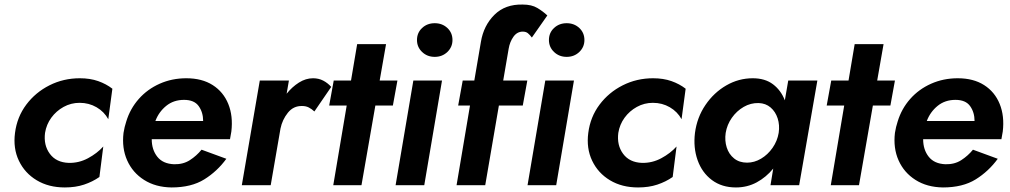

<svg xmlns="http://www.w3.org/2000/svg" viewBox="-20 -814 4441 844"><path d="M178 -230Q184 -267 205.5 -296.5Q227 -326 259.5 -344Q292 -362 330 -362Q371 -362 404.5 -342.5Q438 -323 456 -290L474 -424Q447 -445 411.5 -457.5Q376 -470 331 -470Q259 -470 197.5 -439Q136 -408 95.5 -354Q55 -300 46 -230Q37 -162 63 -107.5Q89 -53 141.5 -21.5Q194 10 265 10Q312 10 349.5 -2.5Q387 -15 417 -36L434 -170Q407 -140 367 -118.5Q327 -97 282 -98Q227 -100 199 -138Q171 -176 178 -230Z M647 -202H991L997 -236Q1005 -304 983.5 -357Q962 -410 915 -440Q868 -470 799 -470Q736 -470 682 -446Q628 -422 590 -379Q552 -336 535 -280Q531 -268 528 -255.5Q525 -243 523 -230Q515 -163 539 -109Q563 -55 613.5 -23Q664 9 734 10Q821 10 878 -25.5Q935 -61 975 -116L866 -156Q844 -129 814.5 -110Q785 -91 745 -92Q696 -94 671.5 -125Q647 -156 647 -202ZM663 -282Q678 -322 710.5 -348.5Q743 -375 789 -375Q834 -375 853.5 -347.5Q873 -320 873 -282Z M1362 -324 1436 -432Q1421 -449 1401 -459.5Q1381 -470 1356 -470Q1324 -470 1294 -451Q1264 -432 1240 -402L1250 -460H1122L1043 0H1170L1213 -249Q1221 -288 1245.5 -318.5Q1270 -349 1308 -348Q1325 -348 1337.5 -341.5Q1350 -335 1362 -324Z M1550 -620 1523 -460H1447L1427 -350H1504L1445 0H1569L1630 -350H1707L1727 -460H1649L1677 -620Z M1797 -460 1719 0H1845L1923 -460ZM1813 -638Q1813 -607 1835.5 -585.5Q1858 -564 1891 -564Q1924 -564 1946.5 -585.5Q1969 -607 1969 -638Q1969 -670 1946.5 -691Q1924 -712 1891 -712Q1858 -712 1835.5 -691Q1813 -670 1813 -638Z M2318 -649 2386 -746Q2367 -764 2342 -779Q2317 -794 2278 -794Q2201 -796 2153.5 -749Q2106 -702 2094 -630L2065 -460H2014L1994 -350H2046L1987 0H2113L2173 -350H2278L2298 -460H2192L2216 -600Q2221 -630 2237 -652.5Q2253 -675 2278 -675Q2292 -675 2300.5 -668Q2309 -661 2318 -649Z M2377 -460 2299 0H2425L2503 -460ZM2393 -638Q2393 -607 2415.5 -585.5Q2438 -564 2471 -564Q2504 -564 2526.5 -585.5Q2549 -607 2549 -638Q2549 -670 2526.5 -691Q2504 -712 2471 -712Q2438 -712 2415.5 -691Q2393 -670 2393 -638Z M2698 -230Q2704 -267 2725.5 -296.5Q2747 -326 2779.5 -344Q2812 -362 2850 -362Q2891 -362 2924.5 -342.5Q2958 -323 2976 -290L2994 -424Q2967 -445 2931.5 -457.5Q2896 -470 2851 -470Q2779 -470 2717.5 -439Q2656 -408 2615.5 -354Q2575 -300 2566 -230Q2557 -162 2583 -107.5Q2609 -53 2661.5 -21.5Q2714 10 2785 10Q2832 10 2869.5 -2.5Q2907 -15 2937 -36L2954 -170Q2927 -140 2887 -118.5Q2847 -97 2802 -98Q2747 -100 2719 -138Q2691 -176 2698 -230Z M3170 -230Q3176 -266 3197 -296Q3218 -326 3249 -344Q3280 -362 3315 -361Q3346 -360 3367.5 -341.5Q3389 -323 3398.5 -293.5Q3408 -264 3403 -230Q3397 -194 3376 -164Q3355 -134 3325.5 -116.5Q3296 -99 3264 -99Q3230 -99 3207 -117.5Q3184 -136 3174.5 -166Q3165 -196 3170 -230ZM3035 -230Q3027 -165 3046.5 -110Q3066 -55 3109.5 -22.5Q3153 10 3215 10Q3265 10 3306.5 -12.5Q3348 -35 3379 -73L3367 0H3493L3573 -460H3445L3430 -373Q3413 -417 3378 -443.5Q3343 -470 3289 -470Q3227 -470 3172.5 -438.5Q3118 -407 3081 -352.5Q3044 -298 3035 -230Z M3737 -620 3710 -460H3634L3614 -350H3691L3632 0H3756L3817 -350H3894L3914 -460H3836L3864 -620Z M4038 -202H4382L4388 -236Q4396 -304 4374.5 -357Q4353 -410 4306 -440Q4259 -470 4190 -470Q4127 -470 4073 -446Q4019 -422 3981 -379Q3943 -336 3926 -280Q3922 -268 3919 -255.5Q3916 -243 3914 -230Q3906 -163 3930 -109Q3954 -55 4004.5 -23Q4055 9 4125 10Q4212 10 4269 -25.5Q4326 -61 4366 -116L4257 -156Q4235 -129 4205.5 -110Q4176 -91 4136 -92Q4087 -94 4062.5 -125Q4038 -156 4038 -202ZM4054 -282Q4069 -322 4101.5 -348.5Q4134 -375 4180 -375Q4225 -375 4244.5 -347.5Q4264 -320 4264 -282Z"/></svg>

Font: Jost* 600 Semi Italic
Style: Italic
Weight: 600
Italic angle: -10°
Version: Version 3.200; ttfautohint (v0.97) -l 8 -r 50 -G 200 -x 14 -